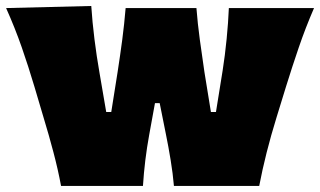

<svg xmlns="http://www.w3.org/2000/svg" viewBox="-26 -613 1055 633"><path d="M175.3 0Q165 -55.2 150.1 -111.3Q135.3 -167.5 118.2 -223.6L87.4 -327.6Q67.9 -393.1 45.7 -457Q23.4 -521 -5.9 -586.4L274.9 -593.3Q278.3 -541 285.4 -484.1Q292.5 -427.2 301.8 -374.5L324.2 -243.7H340.8L361.8 -376Q370.1 -429.7 377 -481.7Q383.8 -533.7 388.2 -586.4H621.6Q625.5 -536.1 632.8 -482.2Q640.1 -428.2 647.9 -376L669.4 -243.7H686L708 -380.4Q715.8 -429.7 721.2 -484.6Q726.6 -539.6 728.5 -586.4H1009.3Q981 -521 959 -456.5Q937 -392.1 917 -327.6L885.3 -224.6Q849.1 -107.4 828.6 0H547.4Q543.9 -41 536.6 -85.4Q529.3 -129.9 521 -170.4L500.5 -272.9H484.9L465.8 -168Q450.7 -85.4 445.3 0Z"/></svg>

Font: Pinar-FD Black
Style: Regular
Weight: 900
Designer: Amin Abedi
Version: Version 3.000